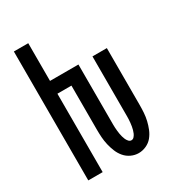

<svg xmlns="http://www.w3.org/2000/svg" viewBox="-180 -838 859 948"><g transform="rotate(-30 250.0 -363.5)"><path d="M331 8Q309 8 288.5 -1.5Q268 -11 253.5 -28Q239 -45 230.5 -66Q222 -87 217 -108.5Q212 -130 210.5 -152Q209 -174 209 -196V-447H129V0H47V-735H129V-520H291V-196Q291 -187 291 -178Q291 -169 291.5 -160Q292 -151 293 -141.5Q294 -132 295.5 -123Q297 -114 299.5 -105Q302 -96 305.5 -88Q309 -80 315.5 -72.5Q322 -65 331 -65Q340 -65 346.5 -72.5Q353 -80 356.5 -88Q360 -96 362.5 -105Q365 -114 366.5 -123Q368 -132 369 -141.5Q370 -151 370.5 -160Q371 -169 371 -178Q371 -187 371 -196V-520H453V-196Q453 -174 451.5 -152Q450 -130 445 -108.5Q440 -87 431.5 -66Q423 -45 409 -28Q395 -11 374 -1.5Q353 8 331 8Z"/></g></svg>

Font: Iosevka Medium
Style: Regular
Weight: 500
Monospace: yes
Designer: Belleve Invis
Foundry: Belleve Invis
Version: Version 32.5.0; ttfautohint (v1.8.4)